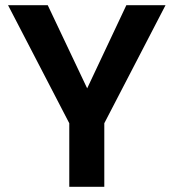

<svg xmlns="http://www.w3.org/2000/svg" viewBox="-20 -720 669 740"><path d="M247 0V-245L11 -700H164L329 -352H303L467 -700H618L382 -245V0Z"/></svg>

Font: DM Sans 28pt
Style: Bold
Weight: 700
Version: Version 4.004;gftools[0.9.30]